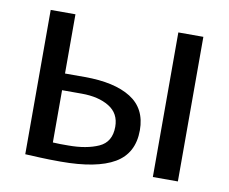

<svg xmlns="http://www.w3.org/2000/svg" viewBox="-63 -599 812 680"><g transform="rotate(10 342.5 -258.5)"><path d="M195 3Q151 3 121 1.5Q91 0 67 -1V-520H156V-307H227Q334 -307 393 -270Q452 -233 452 -155Q452 -72 388 -34.5Q324 3 195 3ZM526 0V-520H616V0ZM212 -58Q277 -58 320.5 -77.5Q364 -97 364 -152Q364 -200 325.5 -223.5Q287 -247 227 -247H156V-59Q169 -58 182.5 -58Q196 -58 212 -58Z"/></g></svg>

Font: Murecho
Style: Regular
Weight: 400
Designer: Neil Summerour
Foundry: Positype
Version: Version 1.010; ttfautohint (v1.8.3)